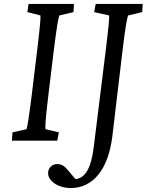

<svg xmlns="http://www.w3.org/2000/svg" viewBox="-20 -710 740 969"><path d="M40 0H269L277 -42L210 -58C207 -67 210 -112 224 -229L252 -460C267 -580 275 -624 280 -632L351 -649L353 -690H124L118 -649L184 -632C186 -623 181 -567 168 -460L140 -229C127 -124 118 -69 114 -58L43 -42ZM223 158C218 200 270 239 337 239C447 239 526 149 547 -22L599 -460C613 -576 622 -624 627 -632L698 -649L700 -690H463L455 -649L531 -632C532 -619 527 -564 514 -459L453 33C440 137 411 189 361 194L321 147C305 127 288 118 269 118C244 118 226 135 223 158Z"/></svg>

Font: TPK Tissa Web
Style: Italic
Weight: 400
Italic angle: -7°
Designer: Jacques Le Bailly, Suppakit Chalermlarp | Katatrad Co.,Ltd.
Foundry: Jacques Le Bailly, Cadson Demak Co.,Ltd.
Version: Version 5.000;Glyphs 3.1.2 (3151)